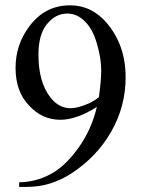

<svg xmlns="http://www.w3.org/2000/svg" viewBox="-20 -696 540 729"><path d="M52.7 13.7Q52.7 8.8 52.7 -3.9Q116.2 -4.9 170.9 -34.2Q225.6 -62.5 277.3 -133.8Q328.1 -205.1 347.7 -290Q270.5 -241.2 209 -241.2Q139.6 -241.2 89.8 -295.9Q39.1 -348.6 39.1 -438.5Q39.1 -525.4 89.8 -593.8Q149.4 -675.8 246.1 -675.8Q328.1 -675.8 385.7 -608.4Q457 -524.4 457 -402.3Q457 -292 402.3 -196.3Q348.6 -101.6 252 -38.1Q172.9 13.7 81.1 13.7Q71.3 13.7 52.7 13.7ZM355.5 -327.1Q364.3 -390.6 364.3 -428.7Q364.3 -475.6 347.7 -531.2Q332 -585.9 302.7 -614.3Q273.4 -644.5 235.4 -644.5Q191.4 -644.5 159.2 -605.5Q126 -566.4 126 -488.3Q126 -385.7 169.9 -328.1Q202.1 -285.2 248 -285.2Q270.5 -285.2 300.8 -296.9Q332 -307.6 355.5 -327.1Z"/></svg>

Font: Griech2
Style: Regular
Weight: 400
Version: 001.007